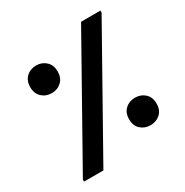

<svg xmlns="http://www.w3.org/2000/svg" viewBox="-166 -854 951 988"><g transform="rotate(-30 309.5 -360.0)"><path d="M52 -12 450 -720H565V-708L167 0H52ZM137 -477Q102 -477 78.5 -499Q55 -521 55 -559Q55 -597 78.5 -619Q102 -641 137 -641Q171 -641 194.5 -619Q218 -597 218 -559Q218 -521 194.5 -499Q171 -477 137 -477ZM413 -161Q413 -200 436.5 -221.5Q460 -243 494 -243Q529 -243 552.5 -221.5Q576 -200 576 -161Q576 -123 552.5 -101.5Q529 -80 494 -80Q460 -80 436.5 -101.5Q413 -123 413 -161Z"/></g></svg>

Font: Kufam SemiBold
Style: Regular
Weight: 600
Designer: Wael Morcos, Artur Schmal
Foundry: Original Type
Version: Version 1.300; ttfautohint (v1.8.3)